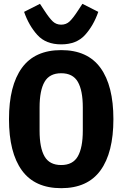

<svg xmlns="http://www.w3.org/2000/svg" viewBox="-20 -972 640 1004"><path d="M27 -349Q27 -524 94.5 -617Q162 -710 300 -710Q438 -710 505.5 -617Q573 -524 573 -349Q573 -174 505.5 -81Q438 12 300 12Q162 12 94.5 -81Q27 -174 27 -349ZM413 -289V-410Q413 -499 387 -544Q361 -589 300 -589Q239 -589 213 -544Q187 -499 187 -410V-288Q187 -199 213 -154Q239 -109 300 -109Q361 -109 387 -154.5Q413 -200 413 -289ZM106 -910 189 -952 210 -920 212 -917Q238 -877 256 -860Q274 -843 300 -843Q326 -843 344 -860Q362 -877 388 -917L390 -920L411 -952L494 -910Q469 -838 424.5 -789Q380 -740 300 -740Q220 -740 175.5 -789Q131 -838 106 -910Z"/></svg>

Font: iA Writer Mono V
Style: Regular
Weight: 400
Designer: Mike Abbink, Paul van der Laan, Pieter van Rosmalen
Foundry: Bold Monday
Version: Version 2.000